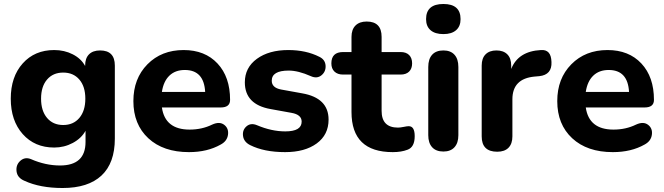

<svg xmlns="http://www.w3.org/2000/svg" viewBox="-20 -752 3330 963"><path d="M294 191Q181 191 103 155Q67 140 63 107.5Q59 75 82 54.5Q105 34 135 46Q208 78 281 78Q409 78 409 -40V-96Q388 -58 345 -35Q302 -12 252 -12Q154 -12 94 -79.5Q34 -147 34 -257Q34 -367 94 -434Q154 -501 252 -501Q303 -501 345 -479.5Q387 -458 407 -421V-423Q407 -460 426.5 -479.5Q446 -499 482 -499Q556 -499 556 -423V-57Q556 66 489 128.5Q422 191 294 191ZM216 -160.5Q246 -125 297 -125Q348 -125 378 -160.5Q408 -196 408 -257Q408 -318 378 -353Q348 -388 297 -388Q246 -388 216 -353Q186 -318 186 -257Q186 -196 216 -160.5Z M928 11Q799 11 724 -58.5Q649 -128 649 -245Q649 -358 719.5 -429.5Q790 -501 901 -501Q1008 -501 1071 -433.5Q1134 -366 1134 -251Q1134 -213 1087 -213H792Q808 -102 931 -102Q993 -102 1044 -127Q1081 -144 1104.5 -126Q1128 -108 1123.5 -76Q1119 -44 1087 -27Q1020 11 928 11ZM907 -401Q859 -401 829.5 -372.5Q800 -344 792 -291H1009Q1003 -401 907 -401Z M1410 11Q1305 11 1235 -24Q1203 -40 1199 -70Q1195 -100 1216.5 -118.5Q1238 -137 1269 -124Q1342 -93 1411 -93Q1493 -93 1493 -142Q1493 -177 1442 -186L1337 -205Q1208 -228 1208 -339Q1208 -413 1268.5 -457Q1329 -501 1426 -501Q1515 -501 1582 -467Q1611 -453 1613 -423Q1615 -393 1592.5 -374.5Q1570 -356 1539 -370Q1476 -398 1428 -398Q1343 -398 1343 -347Q1343 -312 1390 -303L1495 -284Q1628 -261 1628 -152Q1628 -76 1568.5 -32.5Q1509 11 1410 11Z M1950 11Q1743 11 1743 -190V-378H1701Q1673 -378 1657.5 -393Q1642 -408 1642 -434Q1642 -491 1701 -491H1743V-567Q1743 -604 1763 -624Q1783 -644 1819 -644Q1894 -644 1894 -567V-491H1989Q2017 -491 2032 -476Q2047 -461 2047 -434Q2047 -408 2032 -393Q2017 -378 1989 -378H1894V-196Q1894 -112 1976 -112Q1987 -112 2004.5 -115.5Q2022 -119 2028 -119Q2060 -121 2060 -69Q2060 -14 2024 -1Q1993 11 1950 11Z M2204 -581Q2162 -581 2139.5 -600.5Q2117 -620 2117 -656Q2117 -732 2204 -732Q2290 -732 2290 -656Q2290 -620 2267.5 -600.5Q2245 -581 2204 -581ZM2204 8Q2167 8 2147.5 -13.5Q2128 -35 2128 -74V-416Q2128 -456 2147.5 -477.5Q2167 -499 2204 -499Q2240 -499 2259.5 -477.5Q2279 -456 2279 -416V-74Q2279 -35 2259.5 -13.5Q2240 8 2204 8Z M2474 9Q2396 9 2396 -68V-423Q2396 -460 2415.5 -479.5Q2435 -499 2470 -499Q2505 -499 2524.5 -479.5Q2544 -460 2544 -423V-406Q2579 -495 2693 -501Q2718 -503 2731.5 -488.5Q2745 -474 2746 -441Q2749 -377 2685 -370L2662 -368Q2550 -358 2550 -254V-68Q2550 -31 2530.5 -11Q2511 9 2474 9Z M3054 11Q2925 11 2850 -58.5Q2775 -128 2775 -245Q2775 -358 2845.5 -429.5Q2916 -501 3027 -501Q3134 -501 3197 -433.5Q3260 -366 3260 -251Q3260 -213 3213 -213H2918Q2934 -102 3057 -102Q3119 -102 3170 -127Q3207 -144 3230.5 -126Q3254 -108 3249.5 -76Q3245 -44 3213 -27Q3146 11 3054 11ZM3033 -401Q2985 -401 2955.5 -372.5Q2926 -344 2918 -291H3135Q3129 -401 3033 -401Z"/></svg>

Font: Nunito ExtraBold
Style: Regular
Weight: 800
Designer: Vernon Adams
Foundry: Vernon Adams
Version: Version 3.602